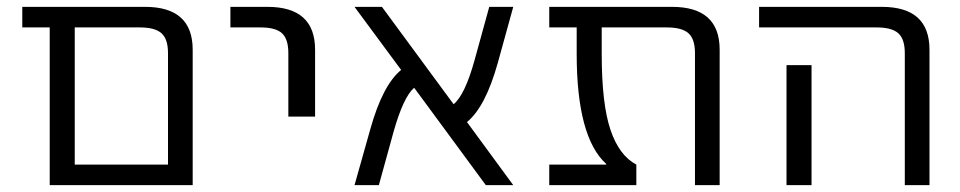

<svg xmlns="http://www.w3.org/2000/svg" viewBox="-20 -540 2801 560"><path d="M470 -385Q470 -426 451 -443Q432 -460 388 -460H198V-60H470ZM198 0H125V-460H45V-520H403Q542 -520 542 -395V0Z M652 -460V-520H760Q899 -520 899 -395V-200H821V-385Q821 -426 802.5 -443Q784 -460 740 -460Z M1477 0H1397L1188 -284Q1157 -258 1128 -156L1085 0H1014L1060 -163Q1096 -292 1150 -336L1014 -520H1094L1303 -236Q1336 -263 1364 -364L1407 -520H1477L1432 -357Q1396 -228 1342 -184Z M2079 0H2007V-385Q2007 -426 1988 -443Q1969 -460 1925 -460H1735V-383Q1735 -237 1760.5 -161.5Q1786 -86 1836 -60V0H1582V-60H1748V-62Q1662 -140 1662 -383V-460H1582V-520H1940Q2079 -520 2079 -395Z M2347 -350V-73V0H2274V-73V-350ZM2194 -460V-520H2552Q2691 -520 2691 -395V0H2619V-385Q2619 -426 2600 -443Q2581 -460 2537 -460Z"/></svg>

Font: Mplus 1p
Style: Regular
Weight: 400
Version: Version 1.061